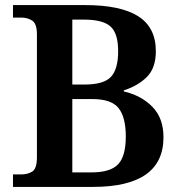

<svg xmlns="http://www.w3.org/2000/svg" viewBox="-20 -734 706 754"><path d="M31 0V-49H63Q89 -49 107 -60.5Q125 -72 125 -117V-599Q125 -641 106.5 -653Q88 -665 63 -665H31V-714H315Q454 -714 523 -670Q592 -626 592 -533Q592 -467 557 -432Q522 -397 466 -379V-375Q535 -359 578.5 -314.5Q622 -270 622 -195Q622 0 345 0ZM312 -402Q388 -402 416 -432.5Q444 -463 444 -533Q444 -603 414 -630Q384 -657 310 -657H264V-402ZM340 -57Q413 -57 443.5 -88.5Q474 -120 474 -198Q474 -273 446 -309Q418 -345 342 -345H264V-57Z"/></svg>

Font: Noto Naskh Arabic UI Semi
Style: Bold
Weight: 700
Designer: Monotype Design Team, David Williams, Mohamad Dakak and Nizar Qandah
Foundry: Monotype Imaging Inc.
Version: Version 2.014; ttfautohint (v1.8.4.7-5d5b)